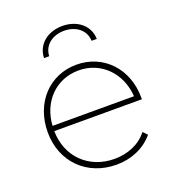

<svg xmlns="http://www.w3.org/2000/svg" viewBox="-132 -829 855 937"><g transform="rotate(-20 295.5 -360.5)"><path d="M296 -699C356 -699 404 -664 406 -607H433C431 -679 371 -724 296 -724C221 -724 161 -679 159 -607H186C188 -664 236 -699 296 -699ZM539 -264C539 -416 434 -523 296 -523C156 -523 52 -414 52 -260C52 -106 162 3 315 3C391 3 461 -26 508 -82L487 -104C447 -52 383 -27 315 -27C183 -27 86 -120 84 -255H539ZM296 -493C413 -493 500 -404 508 -282H85C92 -404 178 -493 296 -493Z"/></g></svg>

Font: Talent ExtraLight
Style: Regular
Weight: 200
Designer: Mike Powis
Version: Version 1.001;hotconv 1.0.109;makeotfexe 2.5.65596